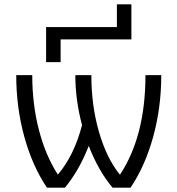

<svg xmlns="http://www.w3.org/2000/svg" viewBox="-20 -867 820 887"><path d="M520 -742V-847H587V-685H260V-580H193V-742ZM535 -61Q652 -239 652 -520H725Q725 -370 687.5 -234.5Q650 -99 583 0H500Q435 -77 390 -193Q346 -80 280 0H197Q130 -99 92.5 -234.5Q55 -370 55 -520H129Q129 -385 160 -266Q191 -147 247 -61H248Q323 -150 359 -289Q328 -405 328 -520H402Q402 -380 437 -258.5Q472 -137 533 -61Z"/></svg>

Font: Mplus 1p
Style: Regular
Weight: 400
Version: Version 1.061